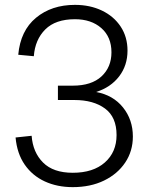

<svg xmlns="http://www.w3.org/2000/svg" viewBox="-20 -759 618 789"><path d="M279 10Q215 10 164 -13.5Q113 -37 81.5 -82.5Q50 -128 44 -194L110 -201Q115 -133 157 -91Q199 -49 279 -49Q363 -49 411 -91.5Q459 -134 459 -204Q459 -278 411.5 -313Q364 -348 286 -348H218V-407H279Q356 -407 397 -445Q438 -483 438 -544Q438 -607 396.5 -643.5Q355 -680 288 -680Q208 -680 166 -638Q124 -596 119 -528L55 -534Q64 -633 128 -686Q192 -739 288 -739Q350 -739 399 -715.5Q448 -692 476 -649.5Q504 -607 504 -551Q504 -490 469.5 -445Q435 -400 375 -381Q445 -368 485.5 -317.5Q526 -267 526 -198Q526 -138 494.5 -91Q463 -44 407.5 -17Q352 10 279 10Z"/></svg>

Font: BDO Grotesk Light
Style: Regular
Weight: 300
Designer: Deni Anggara
Foundry: Lokal Container
Version: Version 2.000